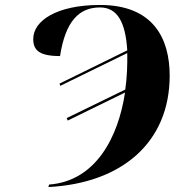

<svg xmlns="http://www.w3.org/2000/svg" viewBox="-20 -744 724 774"><path d="M178 0 175 10C471 -5 664 -170 664 -439C664 -589 598 -724 383 -724C208 -724 114 -660 114 -587C114 -543 136 -518 222 -518C244 -659 299 -714 383 -714C453 -714 486 -655 493 -541L220 -407L223 -398L493 -530C494 -487 492 -429 485 -383L249 -268L253 -258L484 -371C457 -191 366 -14 178 0Z"/></svg>

Font: Noto Serif Display ExtraBold
Style: Italic
Weight: 800
Italic angle: -12°
Designer: Monotype Design Team
Foundry: Monotype Imaging Inc.
Version: Version 2.009